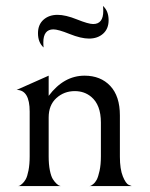

<svg xmlns="http://www.w3.org/2000/svg" viewBox="-20 -627 504 647"><path d="M108 -515Q108 -544 126.5 -560.5Q145 -577 174 -577Q201 -577 239.5 -561.5Q278 -546 294 -546Q328 -546 328 -590Q328 -601 327 -607Q346 -590 346 -559Q346 -530 327.5 -513.5Q309 -497 280 -497Q253 -497 214.5 -512.5Q176 -528 160 -528Q126 -528 126 -484Q126 -473 127 -467Q108 -484 108 -515ZM144 -304Q195 -372 265 -372Q319 -372 351.5 -337.5Q384 -303 384 -238V-99Q384 -57 394 -32.5Q404 -8 414 -4L424 0H280Q282 0 284.5 -0.5Q287 -1 294 -6.5Q301 -12 306 -21.5Q311 -31 315.5 -51.5Q320 -72 320 -100V-214Q320 -274 287 -301Q264 -320 232 -320Q196 -320 170 -296.5Q144 -273 144 -231V-100Q144 -73 148 -53Q152 -33 158 -23.5Q164 -14 170.5 -8Q177 -2 181 -1L185 0H41Q43 0 45.5 -1Q48 -2 54.5 -7.5Q61 -13 66.5 -22.5Q72 -32 76 -52.5Q80 -73 80 -100V-251Q80 -324 36 -324L144 -372Z"/></svg>

Font: Bellefair
Style: Regular
Weight: 400
Designer: Nick Shinn, Liron Lavi Turkenic
Foundry: Shinntype
Version: Version 1.003;PS 001.003;hotconv 1.0.88;makeotf.lib2.5.64775